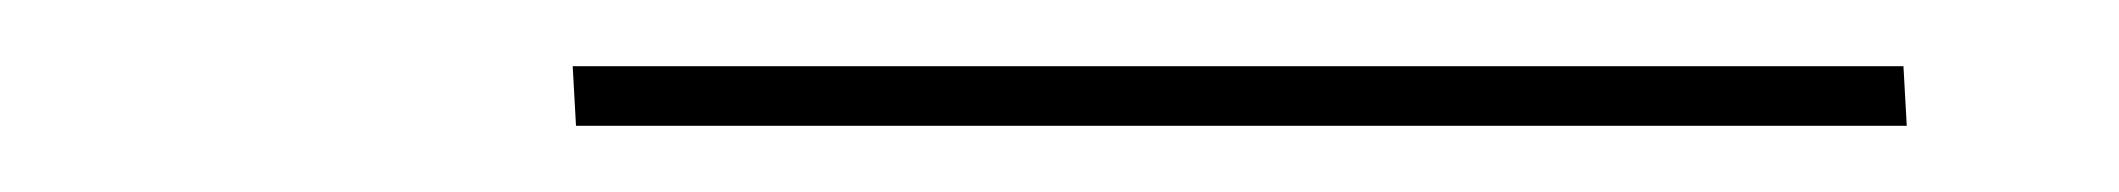

<svg xmlns="http://www.w3.org/2000/svg" viewBox="-20 -699 640 58"><path d="M154 -661 153 -679H555L556 -661Z"/></svg>

Font: Iosevka Aile Thin Oblique
Style: Regular
Weight: 100
Italic angle: -9°
Designer: Belleve Invis
Foundry: Belleve Invis
Version: Version 31.1.0; ttfautohint (v1.8.4)